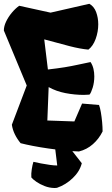

<svg xmlns="http://www.w3.org/2000/svg" viewBox="-20 -776 579 996"><path d="M389.6 9.8Q356.9 8.8 315.7 4.6Q274.4 0.5 231.7 -5.6Q189 -11.7 151.1 -19Q113.3 -26.4 86.9 -33.2Q68.8 -55.2 57.1 -79.1Q45.4 -103 41.5 -128.9L118.7 -332.5L0 -617.7Q0 -639.6 11.5 -663.8Q22.9 -688 41.3 -710Q59.6 -731.9 79.6 -746.1L242.2 -710.4L443.4 -756.3Q467.8 -742.7 478.8 -713.1Q489.7 -683.6 489.7 -649.9Q489.7 -611.3 476.3 -574.2Q462.9 -537.1 438.5 -518.6Q395.5 -522.5 341.8 -536.4Q288.1 -550.3 209.5 -571.8L228.5 -415.5Q279.8 -421.4 315.7 -427.2Q351.6 -433.1 382.3 -439.9Q413.1 -446.8 449.7 -454.1Q460.4 -438 464.8 -418.9Q469.2 -399.9 469.2 -379.9Q469.2 -348.6 460.9 -321.5Q452.6 -294.4 444.3 -285.2Q429.7 -283.7 415 -283.7Q367.7 -283.7 319.6 -293Q271.5 -302.2 232.4 -324.2L225.6 -150.9L365.7 -146L405.8 -238.8L493.7 -231.4Q499 -217.8 503.2 -193.6Q507.3 -169.4 509.8 -142.8Q512.2 -116.2 512.2 -94.2Q493.2 -55.7 461.9 -28.1Q430.7 -0.5 389.6 9.8ZM261.2 199.2Q235.8 198.7 211.4 189.2Q187 179.7 168.7 167Q150.4 154.3 142.6 144.5Q141.1 125 144.8 101.8Q148.4 78.6 153.3 63.5Q169.9 67.4 192.9 71.8Q215.8 76.2 238.3 79.3Q260.7 82.5 276.9 82.5L258.8 -65.9L297.9 -65.4L404.3 70.8Q393.6 113.3 357.4 147.9Q321.3 182.6 275.9 198.2Q272.5 198.7 268.8 199Q265.1 199.2 261.2 199.2Z"/></svg>

Font: Fruktur
Style: Regular
Weight: 400
Designer: Viktoriya Grabowska, Eben Sorkin
Foundry: Viktoriya Grabowska
Version: Version 1.008; ttfautohint (v1.8.4.7-5d5b)